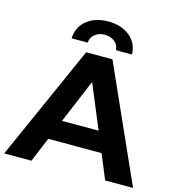

<svg xmlns="http://www.w3.org/2000/svg" viewBox="-138 -1020 1043 1130"><g transform="rotate(15 383.5 -454.5)"><path d="M-9 0 303 -700H463L776 0H606L544 -150H219L157 0ZM270 -273H493L382 -540ZM199 -757Q202 -828 253.5 -868.5Q305 -909 383 -909Q461 -909 512.5 -868.5Q564 -828 567 -757H469Q467 -790 442.5 -809Q418 -828 383 -828Q348 -828 323.5 -809Q299 -790 297 -757Z"/></g></svg>

Font: Montserrat
Style: Bold
Weight: 700
Designer: Julieta Ulanovsky
Foundry: Julieta Ulanovsky
Version: Version 9.000; ttfautohint (v1.8.4.7-5d5b)